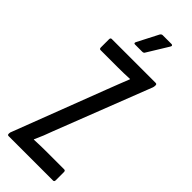

<svg xmlns="http://www.w3.org/2000/svg" viewBox="-273 -861 888 888"><g transform="rotate(45 171.0 -417.0)"><path d="M16 0Q9 0 9 -8V-11Q9 -17 12 -23L186 -477Q196 -504 206.5 -530Q217 -556 227 -582V-584Q208 -583 189 -582.5Q170 -582 151 -582H36Q28 -582 28 -592V-645Q28 -655 36 -655H323Q331 -655 331 -647V-645Q331 -642 330.5 -638.5Q330 -635 329 -632L146 -162Q138 -139 129 -117Q120 -95 110 -73V-71Q133 -72 149.5 -72.5Q166 -73 185 -73H307Q315 -73 315 -63V-10Q315 0 307 0ZM130 -713Q125 -713 124 -716Q123 -719 125 -723L178 -826Q183 -834 190 -834H248Q253 -834 254.5 -830.5Q256 -827 252 -821L190 -720Q187 -713 177 -713Z"/></g></svg>

Font: Sofia Sans Extra Condensed Medium
Style: Regular
Weight: 500
Version: Version 4.100